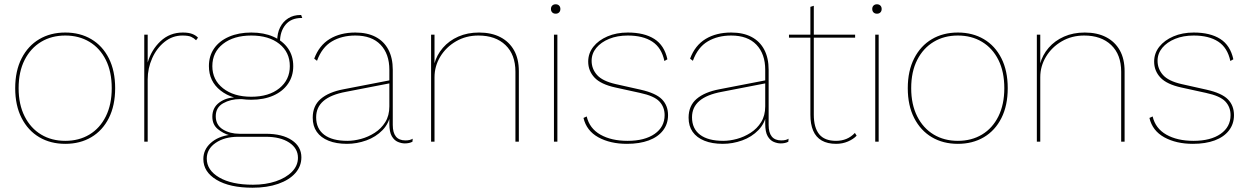

<svg xmlns="http://www.w3.org/2000/svg" viewBox="-20 -662 5832 897"><path d="M285 -510Q354 -510 406.5 -479Q459 -448 488.5 -389.5Q518 -331 518 -250Q518 -169 488.5 -110.5Q459 -52 406.5 -21Q354 10 285 10Q216 10 163.5 -21Q111 -52 81 -110.5Q51 -169 51 -250Q51 -331 81 -389.5Q111 -448 163.5 -479Q216 -510 285 -510ZM285 -496Q221 -496 172 -466.5Q123 -437 95 -382Q67 -327 67 -250Q67 -174 95 -118.5Q123 -63 172 -33.5Q221 -4 285 -4Q349 -4 398 -33.5Q447 -63 474.5 -118.5Q502 -174 502 -250Q502 -327 474.5 -382Q447 -437 398 -466.5Q349 -496 285 -496Z M654 0V-500H670V-370Q687 -429 730 -469.5Q773 -510 834 -510Q861 -510 878 -503.5Q895 -497 905 -486L896 -474Q886 -484 873 -490Q860 -496 832 -496Q786 -496 749 -466.5Q712 -437 691 -390Q670 -343 670 -291V0Z M1387 -592 1392 -578Q1391 -578 1390.5 -578Q1390 -578 1389 -578Q1340 -578 1314 -546.5Q1288 -515 1288 -465L1275 -470Q1275 -507 1288.5 -534Q1302 -561 1326.5 -576.5Q1351 -592 1384 -592Q1386 -592 1386 -592Q1386 -592 1387 -592ZM1222 -37Q1299 -37 1343.5 -7Q1388 23 1388 73Q1388 115 1359.5 147Q1331 179 1279.5 197Q1228 215 1160 215Q1053 215 991.5 178Q930 141 930 81Q930 37 964.5 6Q999 -25 1054 -32L1053 -30Q1023 -38 997.5 -59Q972 -80 972 -117Q972 -159 1004.5 -183Q1037 -207 1082 -207L1133 -199H1101Q1057 -199 1022.5 -179.5Q988 -160 988 -119Q988 -78 1021 -57.5Q1054 -37 1099 -37ZM1162 201Q1221 201 1268.5 185Q1316 169 1344 140.5Q1372 112 1372 75Q1372 31 1331 4Q1290 -23 1221 -23H1093Q1029 -23 987.5 5.5Q946 34 946 79Q946 133 1004 167Q1062 201 1162 201ZM1154 -510Q1213 -510 1257 -490.5Q1301 -471 1325.5 -436Q1350 -401 1350 -353Q1350 -306 1325.5 -270.5Q1301 -235 1257 -215.5Q1213 -196 1154 -196Q1065 -196 1010.5 -239Q956 -282 956 -353Q956 -401 980.5 -436Q1005 -471 1050 -490.5Q1095 -510 1154 -510ZM1154 -496Q1072 -496 1022 -457Q972 -418 972 -353Q972 -289 1022 -249.5Q1072 -210 1154 -210Q1236 -210 1285 -249.5Q1334 -289 1334 -353Q1334 -418 1285 -457Q1236 -496 1154 -496Z M1799 -336Q1799 -410 1758 -453Q1717 -496 1640 -496Q1577 -496 1530.5 -468.5Q1484 -441 1461 -378L1448 -388Q1471 -450 1520.5 -480Q1570 -510 1640 -510Q1696 -510 1735 -489.5Q1774 -469 1794.5 -430Q1815 -391 1815 -336V-78Q1815 -6 1874 -6Q1896 -6 1908 -14L1907 0Q1893 8 1871 8Q1856 8 1839 1Q1822 -6 1810.5 -25.5Q1799 -45 1799 -84V-130L1806 -136Q1799 -87 1767.5 -54.5Q1736 -22 1691.5 -6Q1647 10 1601 10Q1551 10 1515 -4.5Q1479 -19 1460 -46Q1441 -73 1441 -112Q1441 -168 1478.5 -200Q1516 -232 1585 -245L1802 -287V-273L1596 -233Q1526 -220 1491.5 -190.5Q1457 -161 1457 -114Q1457 -61 1494.5 -32.5Q1532 -4 1603 -4Q1633 -4 1666.5 -13Q1700 -22 1730.5 -41.5Q1761 -61 1780 -91.5Q1799 -122 1799 -165Z M1994 0V-500H2010V-360L2009 -363Q2020 -405 2049 -438.5Q2078 -472 2121 -491Q2164 -510 2218 -510Q2276 -510 2317.5 -488.5Q2359 -467 2381.5 -427Q2404 -387 2404 -329V0H2388V-327Q2388 -407 2341.5 -451.5Q2295 -496 2215 -496Q2157 -496 2110.5 -469Q2064 -442 2037 -397.5Q2010 -353 2010 -301V0Z M2576 -598Q2566 -598 2560 -604Q2554 -610 2554 -620Q2554 -630 2560 -636Q2566 -642 2576 -642Q2586 -642 2592 -636Q2598 -630 2598 -620Q2598 -610 2592 -604Q2586 -598 2576 -598ZM2584 -500V0H2568V-500Z M2909 10Q2831 10 2775.5 -20.5Q2720 -51 2706 -111L2721 -118Q2734 -62 2785 -33Q2836 -4 2912 -4Q2992 -4 3038.5 -36.5Q3085 -69 3085 -124Q3085 -162 3060.5 -188Q3036 -214 2970 -228L2856 -253Q2787 -268 2757.5 -299.5Q2728 -331 2728 -374Q2728 -413 2752 -443.5Q2776 -474 2818 -492Q2860 -510 2913 -510Q2990 -510 3037 -480Q3084 -450 3098 -385L3084 -377Q3071 -439 3027.5 -467.5Q2984 -496 2913 -496Q2864 -496 2826 -480.5Q2788 -465 2766 -438.5Q2744 -412 2744 -378Q2744 -340 2769.5 -311.5Q2795 -283 2857 -269L2973 -243Q3044 -227 3072.5 -198Q3101 -169 3101 -124Q3101 -83 3077.5 -52.5Q3054 -22 3011 -6Q2968 10 2909 10Z M3555 -336Q3555 -410 3514 -453Q3473 -496 3396 -496Q3333 -496 3286.5 -468.5Q3240 -441 3217 -378L3204 -388Q3227 -450 3276.5 -480Q3326 -510 3396 -510Q3452 -510 3491 -489.5Q3530 -469 3550.5 -430Q3571 -391 3571 -336V-78Q3571 -6 3630 -6Q3652 -6 3664 -14L3663 0Q3649 8 3627 8Q3612 8 3595 1Q3578 -6 3566.5 -25.5Q3555 -45 3555 -84V-130L3562 -136Q3555 -87 3523.5 -54.5Q3492 -22 3447.5 -6Q3403 10 3357 10Q3307 10 3271 -4.5Q3235 -19 3216 -46Q3197 -73 3197 -112Q3197 -168 3234.5 -200Q3272 -232 3341 -245L3558 -287V-273L3352 -233Q3282 -220 3247.5 -190.5Q3213 -161 3213 -114Q3213 -61 3250.5 -32.5Q3288 -4 3359 -4Q3389 -4 3422.5 -13Q3456 -22 3486.5 -41.5Q3517 -61 3536 -91.5Q3555 -122 3555 -165Z M3782 -635V-126Q3782 -66 3807 -35Q3832 -4 3886 -4Q3912 -4 3934 -13Q3956 -22 3974 -41L3982 -28Q3967 -12 3941.5 -1Q3916 10 3886 10Q3846 10 3819 -5.5Q3792 -21 3779 -51.5Q3766 -82 3766 -126V-630ZM3975 -500V-486H3666V-500Z M4077 -598Q4067 -598 4061 -604Q4055 -610 4055 -620Q4055 -630 4061 -636Q4067 -642 4077 -642Q4087 -642 4093 -636Q4099 -630 4099 -620Q4099 -610 4093 -604Q4087 -598 4077 -598ZM4085 -500V0H4069V-500Z M4455 -510Q4524 -510 4576.5 -479Q4629 -448 4658.5 -389.5Q4688 -331 4688 -250Q4688 -169 4658.5 -110.5Q4629 -52 4576.5 -21Q4524 10 4455 10Q4386 10 4333.5 -21Q4281 -52 4251 -110.5Q4221 -169 4221 -250Q4221 -331 4251 -389.5Q4281 -448 4333.5 -479Q4386 -510 4455 -510ZM4455 -496Q4391 -496 4342 -466.5Q4293 -437 4265 -382Q4237 -327 4237 -250Q4237 -174 4265 -118.5Q4293 -63 4342 -33.5Q4391 -4 4455 -4Q4519 -4 4568 -33.5Q4617 -63 4644.5 -118.5Q4672 -174 4672 -250Q4672 -327 4644.5 -382Q4617 -437 4568 -466.5Q4519 -496 4455 -496Z M4824 0V-500H4840V-360L4839 -363Q4850 -405 4879 -438.5Q4908 -472 4951 -491Q4994 -510 5048 -510Q5106 -510 5147.5 -488.5Q5189 -467 5211.5 -427Q5234 -387 5234 -329V0H5218V-327Q5218 -407 5171.5 -451.5Q5125 -496 5045 -496Q4987 -496 4940.5 -469Q4894 -442 4867 -397.5Q4840 -353 4840 -301V0Z M5553 10Q5475 10 5419.5 -20.5Q5364 -51 5350 -111L5365 -118Q5378 -62 5429 -33Q5480 -4 5556 -4Q5636 -4 5682.5 -36.5Q5729 -69 5729 -124Q5729 -162 5704.5 -188Q5680 -214 5614 -228L5500 -253Q5431 -268 5401.5 -299.5Q5372 -331 5372 -374Q5372 -413 5396 -443.5Q5420 -474 5462 -492Q5504 -510 5557 -510Q5634 -510 5681 -480Q5728 -450 5742 -385L5728 -377Q5715 -439 5671.5 -467.5Q5628 -496 5557 -496Q5508 -496 5470 -480.5Q5432 -465 5410 -438.5Q5388 -412 5388 -378Q5388 -340 5413.5 -311.5Q5439 -283 5501 -269L5617 -243Q5688 -227 5716.5 -198Q5745 -169 5745 -124Q5745 -83 5721.5 -52.5Q5698 -22 5655 -6Q5612 10 5553 10Z"/></svg>

Font: Work Sans Thin
Style: Regular
Weight: 250
Designer: Wei Huang
Foundry: Wei Huang
Version: Version 2.012